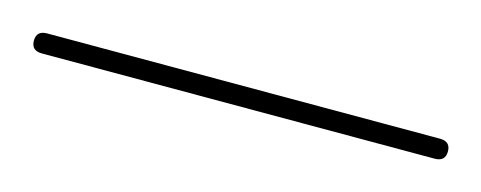

<svg xmlns="http://www.w3.org/2000/svg" viewBox="-30 -99 386 154"><g transform="rotate(15 163.0 -21.5)"><path d="M-8.8 -22Q-8.8 -30.3 0 -30.3H326.2Q335 -30.3 335 -22Q335 -13.7 326.2 -13.7H0Q-8.8 -13.7 -8.8 -22Z"/></g></svg>

Font: Mikhak-FD Thin
Style: Regular
Weight: 100
Designer: Amin Abedi
Version: Version 3.2